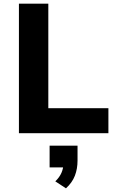

<svg xmlns="http://www.w3.org/2000/svg" viewBox="-20 -725 643 1045"><path d="M83 0V-705H243V-136H570V0ZM339 300 281 262Q304 240 314.5 215.5Q325 191 325 168L356 186H250V68H402V149Q402 194 387.5 231.5Q373 269 339 300Z"/></svg>

Font: Nunito Sans 9pt ExtraBold
Style: Regular
Weight: 800
Version: Version 3.101;gftools[0.9.27]